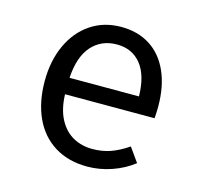

<svg xmlns="http://www.w3.org/2000/svg" viewBox="-87 -645 789 752"><g transform="rotate(15 307.5 -269.5)"><path d="M170.8 -239.5Q172.8 -179 194.4 -138.7Q215.9 -98.5 250.8 -79.2Q285.6 -60 328.7 -60Q368.7 -60 402.3 -71.8Q435.9 -83.6 472.8 -108.7L513.3 -51.8Q475.4 -22.1 426.4 -5.1Q377.4 11.8 327.7 11.8Q250.3 11.8 194.4 -23.1Q138.5 -57.9 109.5 -121.5Q80.5 -185.1 80.5 -269.2Q80.5 -350.8 109.7 -414.9Q139 -479 192.3 -515.1Q245.6 -551.3 316.4 -551.3Q384.1 -551.3 433.6 -519.5Q483.1 -487.7 509.5 -427.9Q535.9 -368.2 535.9 -286.7Q535.9 -263.1 533.8 -239.5ZM171.3 -306.2H452.8Q451.3 -391.3 415.4 -435.9Q379.5 -480.5 317.4 -480.5Q254.9 -480.5 215.6 -436.7Q176.4 -392.8 171.3 -306.2Z"/></g></svg>

Font: Fira Code Fixed
Style: Regular
Weight: 400
Monospace: yes
Designer: Carrois Corporate, Edenspiekermann AG, Nikita Prokopov
Foundry: Carrois Corporate, Edenspiekermann AG, Nikita Prokopov
Version: Version 5.002